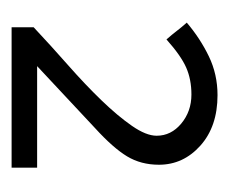

<svg xmlns="http://www.w3.org/2000/svg" viewBox="-52 -693 395 331"><g transform="rotate(90 145.5 -527.5)"><path d="M19 -350ZM27 -350V-388Q59 -418 92.5 -447.5Q126 -477 153 -505Q180 -533 197 -557.5Q214 -582 214 -600Q214 -625 193 -642.5Q172 -660 143 -660Q117 -660 96.5 -651Q76 -642 48 -617Q40 -626 33.5 -634.5Q27 -643 19 -652Q46 -675 77 -690Q108 -705 144 -705Q198 -705 231 -675.5Q264 -646 264 -604Q264 -573 249.5 -549Q235 -525 201 -494Q174 -469 147.5 -444Q121 -419 94 -394H269V-350Z"/></g></svg>

Font: Rosa Sans Light
Style: Regular
Weight: 300
Designer: Pentagram / MCKL
Foundry: Pentagram / MCKL
Version: Version 1.005;September 16, 2019;FontCreator 11.5.0.2425 64-